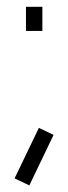

<svg xmlns="http://www.w3.org/2000/svg" viewBox="-20 -465 202 570"><path d="M57.1 -444.8H105.8V-373.2H57.1ZM67.1 85.4 23.3 64.6 95.4 -85.4 139.1 -64.6Z"/></svg>

Font: Marapfhont
Style: Book
Weight: 400
Version: Version 0.15